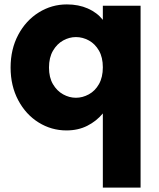

<svg xmlns="http://www.w3.org/2000/svg" viewBox="-20 -584 719 870"><path d="M283 -564Q336 -564 378 -545.5Q420 -527 446 -494V-558H617V266H446V-70Q417 -35 375.5 -14Q334 7 281 7Q213 7 155 -29Q97 -65 62.5 -130Q28 -195 28 -278Q28 -361 62.5 -426Q97 -491 155.5 -527.5Q214 -564 283 -564ZM324 -416Q294 -416 266 -400.5Q238 -385 220 -354Q202 -323 202 -278Q202 -233 220 -202.5Q238 -172 266 -156.5Q294 -141 324 -141Q354 -141 382.5 -156.5Q411 -172 428.5 -203Q446 -234 446 -279Q446 -324 428.5 -354.5Q411 -385 383 -400.5Q355 -416 324 -416Z"/></svg>

Font: Poppins A&M
Style: Bold-A&M
Weight: 700
Designer: Ninad Kale (Devanagari), Jonny Pinhorn (Latin)
Foundry: Indian Type Foundry
Version: 4.004